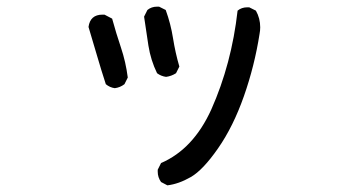

<svg xmlns="http://www.w3.org/2000/svg" viewBox="-20 -496 1040 577"><path d="M483 61 464 51Q454 37 454 20V14L464 -6Q561 -48 615 -167Q676 -304 694 -464Q706 -474 723 -474H729L749 -464Q762 -441 762 -414Q762 -404 760 -394Q745 -298 713 -207Q681 -116 635.5 -50.5Q590 15 553.5 36Q517 57 483 61ZM325 -231Q310 -233 298 -243Q284 -286 271.5 -329Q259 -372 246 -415Q251 -452 288 -452H294L317 -440Q329 -396 343.5 -353Q358 -310 364 -263L354 -243Q341 -233 325 -231ZM479 -265Q464 -267 452 -276Q433 -315 426 -359Q419 -403 413 -446L423 -466Q435 -476 452 -476H458L478 -466Q493 -425 500 -381Q507 -337 519 -296L509 -276Q495 -267 479 -265Z"/></svg>

Font: Xiaolai Mono SC
Style: Regular
Weight: 400
Monospace: yes
Designer: LXGW / Nozomi Seto
Version: Version 3.113;September 30, 2024